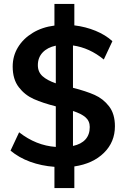

<svg xmlns="http://www.w3.org/2000/svg" viewBox="-20 -848 640 984"><path d="M361 5V116H259V7Q192 2 134.5 -19Q77 -40 34 -76L78 -170Q165 -102 266 -95V-303Q199 -320 153 -340.5Q107 -361 76 -401.5Q45 -442 45 -507Q45 -561 72 -605.5Q99 -650 147.5 -679.5Q196 -709 259 -717V-828H361V-718Q419 -711 470 -690Q521 -669 556 -637L512 -543Q439 -603 354 -615V-398Q421 -381 465 -361.5Q509 -342 539 -303Q569 -264 569 -201Q569 -120 512.5 -64.5Q456 -9 361 5ZM266 -421V-614Q223 -605 198.5 -579Q174 -553 174 -514Q174 -479 198 -457.5Q222 -436 266 -421ZM440 -197Q440 -228 418 -247Q396 -266 354 -279V-100Q396 -109 418 -133.5Q440 -158 440 -197Z"/></svg>

Font: Muli-Bold
Style: Bold
Weight: 700
Version: Version 2.000